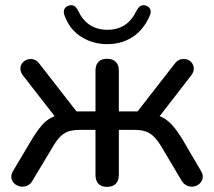

<svg xmlns="http://www.w3.org/2000/svg" viewBox="-20 -721 834 748"><path d="M397 7Q375 7 363.5 -5Q352 -17 352 -40V-215H292Q265 -215 247 -209Q229 -203 214.5 -188.5Q200 -174 184 -146L107 -18Q99 -3 85.5 2.5Q72 8 59 5.5Q46 3 36.5 -5.5Q27 -14 24.5 -27Q22 -40 31 -55L100 -171Q122 -208 140.5 -230Q159 -252 180.5 -263Q202 -274 229 -277L208 -249L71 -425Q60 -439 59.5 -452.5Q59 -466 67 -475.5Q75 -485 86.5 -489Q98 -493 111 -489.5Q124 -486 134 -472L278 -287H352V-446Q352 -468 363.5 -480Q375 -492 397 -492Q419 -492 431 -480Q443 -468 443 -446V-287H516L660 -472Q670 -486 683 -489.5Q696 -493 708 -489.5Q720 -486 727.5 -476Q735 -466 735 -453Q735 -440 724 -426L587 -249L565 -277Q593 -274 614 -263Q635 -252 654 -230Q673 -208 695 -171L763 -55Q772 -40 769.5 -27Q767 -14 757.5 -5.5Q748 3 735 5.5Q722 8 709 2.5Q696 -3 687 -18L611 -146Q595 -173 580 -188Q565 -203 547 -209Q529 -215 503 -215H443V-40Q443 -17 431 -5Q419 7 397 7ZM398 -549Q343 -549 298 -576.5Q253 -604 232 -659Q226 -674 230.5 -684.5Q235 -695 247 -699Q259 -703 268.5 -698Q278 -693 285 -678Q302 -642 330.5 -623.5Q359 -605 398 -605Q438 -605 466 -623.5Q494 -642 511 -678Q519 -693 528 -698Q537 -703 549 -699Q561 -695 565.5 -684.5Q570 -674 563 -659Q539 -604 496 -576.5Q453 -549 398 -549Z"/></svg>

Font: Nunito Medium
Style: Regular
Weight: 500
Designer: Vernon Adams
Foundry: Vernon Adams
Version: Version 3.601